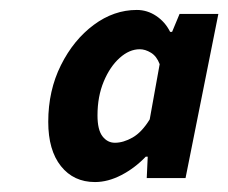

<svg xmlns="http://www.w3.org/2000/svg" viewBox="-20 -733 459 386"><path d="M171 -367Q128 -367 102.5 -399Q77 -431 77 -488Q77 -551 102.5 -602Q128 -653 168.5 -683Q209 -713 255 -713Q276 -713 294 -701Q312 -689 322 -669H326L341 -705H419L353 -375H275L277 -418H273Q251 -395 224 -381Q197 -367 171 -367ZM211 -446Q228 -446 246.5 -456.5Q265 -467 281 -493L301 -604Q295 -620 283.5 -627Q272 -634 261 -634Q240 -634 220.5 -616.5Q201 -599 188.5 -569Q176 -539 176 -501Q176 -472 186 -459Q196 -446 211 -446Z"/></svg>

Font: Source Sans 3
Style: Bold Italic
Weight: 700
Italic angle: -11°
Designer: Paul D. Hunt
Foundry: Adobe
Version: Version 3.052;hotconv 1.1.0;makeotfexe 2.6.0